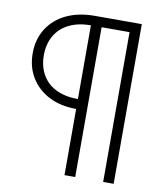

<svg xmlns="http://www.w3.org/2000/svg" viewBox="-85 -730 773 900"><g transform="rotate(10 302.0 -280.0)"><path d="M283 100V-215Q209 -215 154 -243Q99 -271 68 -321Q37 -371 37 -437Q37 -504 69 -554.5Q101 -605 158.5 -632.5Q216 -660 294 -660H517V100H467V-613H334V100ZM283 -262V-613Q223 -613 179.5 -591.5Q136 -570 113 -530Q90 -490 90 -437Q90 -384 113 -344Q136 -304 179.5 -283Q223 -262 283 -262Z"/></g></svg>

Font: Kantumruy Pro Light
Style: Regular
Weight: 300
Version: Version 1.002